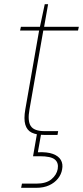

<svg xmlns="http://www.w3.org/2000/svg" viewBox="-20 -645 397 918"><path d="M190 0Q154 0 131.5 -11Q109 -22 101 -49Q93 -76 101 -122L167 -499H76L80 -517H171L194 -625H210L191 -517H357L353 -499H187L121 -122Q111 -67 127 -42.5Q143 -18 193 -18H258L255 0ZM81 253 85 233H153Q201 233 226 212Q251 191 256 163Q261 133 242 117.5Q223 102 171 102H138L157 -7H177L161 83Q206 81 233 91Q260 101 271 120Q282 139 277 165Q273 189 257 209Q241 229 215 241Q189 253 153 253Z"/></svg>

Font: DM Sans 11pt Thin
Style: Italic
Weight: 250
Italic angle: -10°
Version: Version 4.004;gftools[0.9.30]